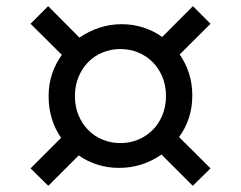

<svg xmlns="http://www.w3.org/2000/svg" viewBox="-20 -684 782 623"><path d="M137.7 -372.1Q137.7 -410.2 148.9 -444.1Q160.2 -478 180.7 -505.9L79.1 -606.9L136.2 -664.1L237.8 -562Q267.6 -582.5 302.2 -594Q336.9 -605.5 375 -605.5Q411.6 -605.5 445.1 -594.7Q478.5 -584 506.3 -564L606 -664.1L663.1 -606.9L563 -507.3Q582.5 -479.5 593.3 -445.8Q604 -412.1 604 -374Q604 -335 592.8 -301Q581.5 -267.1 561 -239.3L663.1 -137.7L605.5 -81.1L503.9 -182.6Q474.1 -161.6 439.2 -150.4Q404.3 -139.2 366.2 -139.2Q329.6 -139.2 296.4 -149.7Q263.2 -160.2 235.4 -179.7L136.7 -81.1L79.1 -137.7L178.2 -236.8Q158.7 -264.6 148.2 -298.8Q137.7 -333 137.7 -372.1ZM223.1 -372.1Q223.1 -338.4 234.6 -310.5Q246.1 -282.7 265.9 -262.5Q285.6 -242.2 312.7 -231Q339.8 -219.7 370.6 -219.7Q401.4 -219.7 428.5 -231Q455.6 -242.2 475.6 -262.5Q495.6 -282.7 507.1 -310.8Q518.6 -338.9 518.6 -372.6Q518.6 -406.2 507.1 -434.1Q495.6 -461.9 475.6 -482.2Q455.6 -502.4 428.5 -513.7Q401.4 -524.9 370.6 -524.9Q339.8 -524.9 312.7 -513.7Q285.6 -502.4 265.9 -482.2Q246.1 -461.9 234.6 -433.8Q223.1 -405.8 223.1 -372.1Z"/></svg>

Font: Proza Libre
Style: Medium
Weight: 500
Designer: Jasper de Waard
Foundry: Jasper de Waard
Version: Version 1.000; ttfautohint (v1.4.1.8-43bc)